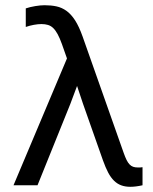

<svg xmlns="http://www.w3.org/2000/svg" viewBox="-20 -716 590 742"><path d="M219.2 -545.9Q210.9 -568.8 202.9 -583.7Q194.8 -598.6 185.8 -607.4Q176.8 -616.2 165.5 -619.6Q154.3 -623 140.1 -623Q127 -623 111.1 -620.1Q95.2 -617.2 79.6 -611.8V-683.6Q95.7 -689 116.2 -692.4Q136.7 -695.8 152.3 -695.8Q177.2 -695.8 198 -691.4Q218.8 -687 236.8 -674.1Q254.9 -661.1 270.3 -637.2Q285.6 -613.3 299.3 -574.7L458 -125Q463.9 -108.4 469.2 -97.7Q474.6 -86.9 480.7 -80.6Q486.8 -74.2 494.4 -71.5Q502 -68.8 512.2 -68.8Q516.6 -68.8 521 -68.8Q525.4 -68.8 530.8 -69.8V0Q504.4 5.9 483.9 5.9Q463.9 5.9 448.5 0.2Q433.1 -5.4 420.7 -17.6Q408.2 -29.8 397.9 -49.3Q387.7 -68.8 377.9 -96.2L300.8 -314.9L277.8 -383.8L252 -314.9L125 0H32.2L238.8 -490.2Z"/></svg>

Font: Code New Roman
Style: Regular
Weight: 400
Monospace: yes
Designer: Sam Radian
Foundry: Code New Roman
Version: Version 2.00 November 29, 2014